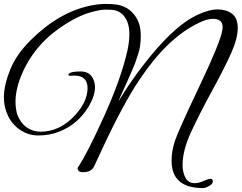

<svg xmlns="http://www.w3.org/2000/svg" viewBox="-23 -812 1231 978"><path d="M423 -363Q423 -427 356 -427Q348 -427 338.5 -426Q329 -425 326.5 -428.5Q324 -432 328 -436Q337 -448 387.5 -448Q438 -448 454 -404Q461 -387 461 -368Q461 -325 429 -270Q375 -180 280 -142Q231 -122 171.5 -122Q112 -122 63.5 -162.5Q15 -203 0 -277Q-3 -296 -3 -318Q-3 -378 29 -457.5Q61 -537 136 -610Q278 -750 436 -783Q480 -792 513 -792Q546 -792 569 -789Q631 -780 666 -730Q694 -691 694 -631Q694 -577 682 -540.5Q670 -504 666 -492.5Q662 -481 651.5 -457Q641 -433 638 -426Q635 -419 622 -390Q580 -299 582 -298L613 -348Q674 -442 745 -528Q877 -688 982 -736Q1041 -764 1085 -764Q1129 -764 1158.5 -742.5Q1188 -721 1188 -669Q1188 -617 1155 -542.5Q1122 -468 1058.5 -352Q995 -236 951 -141Q907 -46 907 28Q907 54 914 75Q928 121 968 121Q990 121 1013.5 110Q1037 99 1049 99Q1061 99 1061 112Q1061 125 1042 135.5Q1023 146 1011 146Q851 146 851 7Q851 -44 868.5 -96Q886 -148 993 -373Q1100 -598 1109 -657Q1111 -666 1111 -674Q1111 -716 1062 -716Q1029 -716 987 -694Q830 -619 688 -407Q604 -282 497 -52Q458 32 456 36Q442 65 400 65Q375 65 373 49Q372 46 373 42Q421 -29 507.5 -220.5Q594 -412 626 -554Q636 -601 636 -637.5Q636 -674 626 -700Q605 -753 555 -761Q540 -763 513 -763Q486 -763 432.5 -747.5Q379 -732 312 -690Q161 -596 93 -445Q56 -363 56 -294Q56 -259 65 -228Q98 -145 181 -141Q284 -141 361 -227Q423 -296 423 -363Z"/></svg>

Font: Great Vibes
Style: Regular
Weight: 400
Designer: Robert E. Leuschke
Foundry: Robert E. Leuschke
Version: Version 1.001